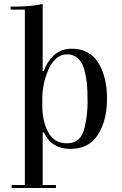

<svg xmlns="http://www.w3.org/2000/svg" viewBox="-20 -723 610 958"><path d="M193 200H259V215H38V200H104V-675H33V-690H54Q132 -690 193 -703V-369H199Q217 -420 252.5 -450Q288 -480 337 -480Q427 -480 470.5 -409.5Q514 -339 514 -231Q514 -123 469 -51.5Q424 20 331 20Q238 20 199 -62H193ZM191 -231V-195Q191 -117 221 -62.5Q251 -8 315 -8Q384 -8 402 -86Q417 -149 417 -212Q417 -275 413.5 -308Q410 -341 400.5 -376.5Q391 -412 368.5 -432Q346 -452 314.5 -452Q283 -452 258.5 -429.5Q234 -407 220 -372Q191 -301 191 -231Z"/></svg>

Font: Elsie Swash Caps
Style: Regular
Weight: 400
Designer: Alejandro Inler
Foundry: Alejandro Inler
Version: 1.003